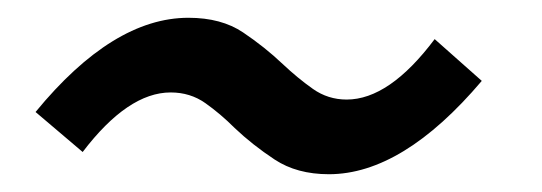

<svg xmlns="http://www.w3.org/2000/svg" viewBox="-20 -479 610 216"><path d="M350 -283Q314 -283 289 -299.5Q264 -316 244 -335Q228 -351 211 -363Q194 -375 172 -375Q124 -375 73 -308L20 -353Q107 -459 192 -459Q229 -459 253.5 -442.5Q278 -426 298 -407Q315 -391 332 -379Q349 -367 370 -367Q418 -367 469 -435L522 -388Q433 -283 350 -283Z"/></svg>

Font: l_WÎeÑOS 500W
Style: Regular
Weight: 500
Designer: R?O
Version: Version 2.00 June 21, 2023